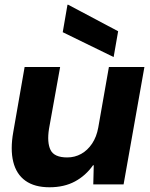

<svg xmlns="http://www.w3.org/2000/svg" viewBox="-20 -779 632 811"><path d="M189 12Q126 12 87.5 -15.5Q49 -43 36 -95.5Q23 -148 36 -221L84 -496H234L187 -235Q178 -177 193.5 -145.5Q209 -114 264 -114Q296 -114 323 -129Q350 -144 369 -172.5Q388 -201 395 -240L440 -496H590L502 0H374L376 -81H373Q342 -37 296.5 -12.5Q251 12 189 12ZM460 -538 245 -643 265 -759H268L479 -647Z"/></svg>

Font: DM Sans 36pt Black
Style: Italic
Weight: 900
Italic angle: -10°
Designer: Colophon Foundry, Jonny Pinhorn
Foundry: Colophon Foundry
Version: Version 4.004;gftools[0.9.30]